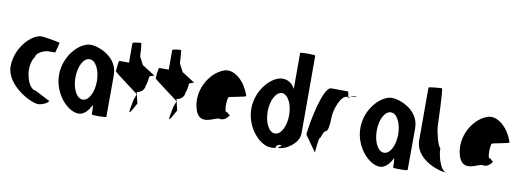

<svg xmlns="http://www.w3.org/2000/svg" viewBox="-61 -1166 4253 1550"><g transform="rotate(10 2065.5 -391.0)"><path d="M14 -272C14 -118 236 0 296 -11C353 -22 376 -52 368 -52L248 -114C219 -114 187 -150 173 -210C155 -270 166 -346 195 -382C195 -416 262 -445 295 -445C329 -445 352 -441 352 -452C352 -462 376 -530 368 -530C368 -530 249 -554 219 -554C140 -554 14 -428 14 -272Z M411 -274C411 -118 530 8 619 8C661 8 697 -28 721 -80C727 -76 727 -4 727 -4C727 3 846 2 846 -5L847 -347C847 -500 680 -558 619 -556C530 -554 411 -430 411 -274ZM545 -274C545 -366 583 -440 633 -440C682 -440 721 -366 721 -274C721 -184 683 -109 633 -109C583 -109 545 -184 545 -274Z M858 -382C858 -371 1064 -226 1056 -226L1038 -177C1009 -34 1019 -54 1074 -154L1053 -246C1069 -246 1116 -261 1116 -314C1123 -314 1130 -371 1130 -382C1130 -392 1177 -400 1170 -400L1064 -468L1030 -533C1030 -540 1025 -642 1019 -642C1013 -642 950 -636 950 -628V-468H872C865 -468 858 -392 858 -382Z M1184 -382C1184 -371 1390 -226 1382 -226L1364 -177C1335 -34 1345 -54 1400 -154L1379 -246C1395 -246 1442 -261 1442 -314C1449 -314 1456 -371 1456 -382C1456 -392 1503 -400 1496 -400L1390 -468L1356 -533C1356 -540 1351 -642 1345 -642C1339 -642 1276 -636 1276 -628V-468H1198C1191 -468 1184 -392 1184 -382Z M1552 -196C1593 -52 1717 -160 1750 -148C1776 -144 1799 -152 1826 -191C1818 -193 1796 -212 1798 -217C1787 -188 1771 -257 1787 -330C1793 -340 1939 -358 1929 -368C1882 -506 1778 -570 1708 -535C1601 -493 1511 -341 1552 -196ZM1798 -217C1798 -217 1798 -218 1798 -218C1798 -218 1798 -217 1798 -217ZM1827 -192 1826 -191C1828 -191 1828 -191 1827 -190Z M1987 -274C1987 -118 2107 8 2195 8C2272 8 2206 -6 2262 -26C2315 -23 2222 0 2265 0C2318 0 2421 -66 2421 -146V-784C2421 -792 2297 -792 2297 -785V-490C2275 -532 2239 -556 2195 -556C2107 -556 1987 -430 1987 -274ZM2121 -274C2121 -366 2161 -440 2209 -440C2258 -440 2297 -366 2297 -274C2297 -184 2259 -109 2209 -109C2159 -109 2121 -184 2121 -274Z M2461 -145 2554 -14C2554 -6 2562 -135 2573 -135C2583 -142 2589 -194 2613 -201C2628 -201 2637 -258 2637 -318C2637 -378 2681 -501 2729 -501C2729 -501 2734 -502 2742 -503C2740 -520 2735 -546 2729 -546C2729 -546 2636 -547 2594 -547C2526 -547 2466 -225 2461 -145ZM2742 -503C2743 -498 2743 -494 2743 -491C2743 -494 2749 -500 2758 -505C2752 -504 2747 -504 2742 -503ZM2758 -505C2788 -510 2827 -517 2800 -517C2784 -517 2769 -511 2758 -505Z M2881 -274C2881 -118 3000 8 3089 8C3131 8 3167 -28 3191 -80C3197 -76 3197 -4 3197 -4C3197 3 3316 2 3316 -5L3317 -347C3317 -500 3150 -558 3089 -556C3000 -554 2881 -430 2881 -274ZM3015 -274C3015 -366 3053 -440 3103 -440C3152 -440 3191 -366 3191 -274C3191 -184 3153 -109 3103 -109C3053 -109 3015 -184 3015 -274Z M3366 -258C3366 -108 3552 -38 3632 -38C3576 -38 3545 -167 3545 -226C3526 -227 3494 -361 3494 -394C3494 -401 3484 -703 3474 -703C3464 -703 3366 -696 3366 -689Z M3710 -196C3751 -52 3875 -160 3908 -148C3934 -144 3957 -152 3984 -191C3976 -193 3954 -212 3956 -217C3945 -188 3929 -257 3945 -330C3951 -340 4097 -358 4087 -368C4040 -506 3936 -570 3866 -535C3759 -493 3669 -341 3710 -196ZM3956 -217C3956 -217 3956 -218 3956 -218C3956 -218 3956 -217 3956 -217ZM3985 -192 3984 -191C3986 -191 3986 -191 3985 -190Z"/></g></svg>

Font: Ampere
Style: SCUltCnd
Weight: 400
Version: Version 1